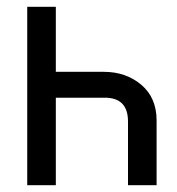

<svg xmlns="http://www.w3.org/2000/svg" viewBox="-20 -544 520 564"><path d="M440 0H356V-187Q356 -257 288 -257H144V0H60V-524H144V-333H285Q350 -333 395 -295Q440 -257 440 -190Z"/></svg>

Font: ColatingCofangSans
Style: Regular
Weight: 400
Foundry: GNU
Version: Version 412.227;June 27, 2022;FontCreator 11.0.0.2412 32-bit